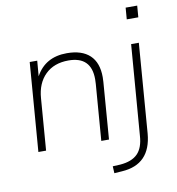

<svg xmlns="http://www.w3.org/2000/svg" viewBox="-92 -765 950 1031"><g transform="rotate(-10 382.5 -249.5)"><path d="M476 -336Q476 -316 475 -310L451 0H409L433 -306Q434 -312 434 -332Q434 -456 310 -456Q231 -456 183.5 -409.5Q136 -363 130 -282L108 0H66L104 -484H145L138 -400Q190 -496 308 -496Q390 -496 433 -455.5Q476 -415 476 -336ZM699 -484 661 4Q647 170 491 180L448 183L446 145L487 143Q551 138 582.5 106Q614 74 618 9L657 -484ZM657 -619 662 -682H725L720 -619Z"/></g></svg>

Font: Iunito ExtraLight
Style: Italic
Weight: 200
Italic angle: -4.541°
Designer: Vernon Adams
Foundry: Vernon Adams
Version: Version 2.001;November 30, 2019;FontCreator 12.0.0.2547 64-b